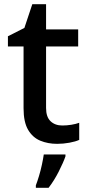

<svg xmlns="http://www.w3.org/2000/svg" viewBox="-20 -680 425 921"><path d="M279 -78Q300 -78 322 -81.5Q344 -85 360 -91V-9Q343 -1 313.5 4.5Q284 10 254 10Q210 10 173.5 -5Q137 -20 115 -57Q93 -94 93 -161V-457H18V-506L97 -546L135 -660H201V-539H355V-457H201V-162Q201 -119 222.5 -98.5Q244 -78 279 -78ZM294 70Q284 99 262 142.5Q240 186 213 221H152V209Q159 191 167 164.5Q175 138 181 110Q187 82 190 61H294Z"/></svg>

Font: Noto Kufi Arabic Medium
Style: Regular
Weight: 500
Designer: Monotype Design Team, David Williams, Khaled Hosny
Foundry: Google LLC
Version: Version 2.109; ttfautohint (v1.8.4.7-5d5b)